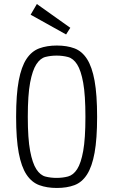

<svg xmlns="http://www.w3.org/2000/svg" viewBox="-20 -923 562 953"><path d="M60 -343Q60 -233 73 -164Q86 -95 111.5 -56.5Q137 -18 175 -4Q213 10 262 10Q312 10 349.5 -4Q387 -18 412 -57Q437 -96 449.5 -165Q462 -234 462 -343Q462 -453 449.5 -522Q437 -591 412 -630Q387 -669 349.5 -683Q312 -697 262 -697Q213 -697 175 -683Q137 -669 111.5 -630.5Q86 -592 73 -523Q60 -454 60 -343ZM118 -343Q118 -452 129.5 -513Q141 -574 160.5 -604Q180 -634 206 -640.5Q232 -647 261 -647Q291 -647 317.5 -640Q344 -633 363 -603Q382 -573 393 -512Q404 -451 404 -343Q404 -235 393 -174Q382 -113 363 -83.5Q344 -54 317.5 -47Q291 -40 261 -40Q232 -40 206 -46.5Q180 -53 160.5 -83Q141 -113 129.5 -174Q118 -235 118 -343ZM329 -785 163 -903 132 -850 308 -752Z"/></svg>

Font: Secuela Light
Style: Regular
Weight: 300
Designer: Fernando Haro
Foundry: deFharo
Version: Version 1.708